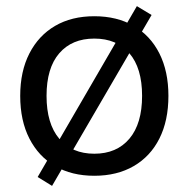

<svg xmlns="http://www.w3.org/2000/svg" viewBox="-20 -565 616 627"><path d="M288 9Q214 9 160 -22.5Q106 -54 76 -112.5Q46 -171 46 -252Q46 -332 76 -390.5Q106 -449 160 -480.5Q214 -512 288 -512Q362 -512 416.5 -480.5Q471 -449 500.5 -390.5Q530 -332 530 -252Q530 -171 500.5 -112.5Q471 -54 416.5 -22.5Q362 9 288 9ZM288 -63Q361 -63 402.5 -112Q444 -161 444 -252Q444 -343 402.5 -391Q361 -439 288 -439Q215 -439 173.5 -391Q132 -343 132 -252Q132 -161 173.5 -112Q215 -63 288 -63ZM150 42 103 13 427 -545 475 -516Z"/></svg>

Font: Mulish Medium
Style: Regular
Weight: 500
Designer: Vernon Adams
Foundry: Vernon Adams
Version: Version 3.603; ttfautohint (v1.8.3)